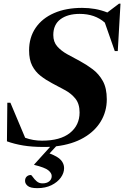

<svg xmlns="http://www.w3.org/2000/svg" viewBox="-20 -770 662 1023"><path d="M179 232.5Q142.5 232.5 128 220.8Q113.5 209 113.5 194Q113.5 179 122.2 170.8Q131 162.5 144 162.5Q148 162.5 155.5 173.8Q163 185 175.5 196Q188 207 206.5 207Q229 207 242.2 196.2Q255.5 185.5 255.5 168Q255.5 152 237.2 137.2Q219 122.5 162 108.5V106.5L247 12.5Q230 13 212.5 13Q150.5 13 103.8 5.2Q57 -2.5 17 -17L19 -222.5H35.5L114 -36Q156 -20.5 204 -20.5Q301 -20.5 352.5 -61.5Q404 -102.5 404 -171Q404 -217 381.5 -244.8Q359 -272.5 325 -290.5Q291 -308.5 257.5 -326.5Q223.5 -344.5 195.8 -366.2Q168 -388 151.5 -420Q135 -452 135 -501.5Q135 -570.5 169.8 -621.5Q204.5 -672.5 268 -700.2Q331.5 -728 417.5 -728Q453 -728 486 -722.2Q519 -716.5 552 -703.5L614 -750.5H622L607.5 -498H591.5L538.5 -649.5Q486 -696 404.5 -696Q340.5 -696 302.2 -667.5Q264 -639 264 -583.5Q264 -546.5 285 -522.8Q306 -499 338.5 -481Q371 -463 406 -444.5Q440.5 -426 473.5 -401.2Q506.5 -376.5 527.8 -338.5Q549 -300.5 549 -241Q549 -176.5 517.2 -123.5Q485.5 -70.5 425.2 -35.8Q365 -1 279 9.5L244 47.5Q289 64.5 305.2 83.5Q321.5 102.5 321.5 125.5Q321.5 152 303.8 176.5Q286 201 254 216.8Q222 232.5 179 232.5Z"/></svg>

Font: Newsreader 72pt
Style: Bold Italic
Weight: 700
Italic angle: -17°
Designer: Hugues Gentile
Foundry: Production Type
Version: Version 1.003; ttfautohint (v1.8.3)